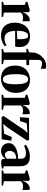

<svg xmlns="http://www.w3.org/2000/svg" viewBox="1330 -2202 883 3582"><g transform="rotate(90 1771.0 -410.5)"><path d="M12.5 0V-26.5L71 -41.5V-432L12.5 -453V-481L165.5 -524.5H184.5L208 -507L207.5 -479.5L205 -390L208 -392Q210.5 -405 221.5 -426.8Q232.5 -448.5 251 -471Q269.5 -493.5 293.8 -509Q318 -524.5 346.5 -524.5Q357.5 -524.5 364.8 -523Q372 -521.5 376.5 -519V-383Q370 -388.5 355.8 -394.2Q341.5 -400 320.5 -400Q297.5 -400 277.8 -395.8Q258 -391.5 242 -382.2Q226 -373 213.5 -357.5L214 -42L295 -26.5V0Z M649 11.5Q564.5 11.5 510 -20.5Q455.5 -52.5 429 -111.2Q402.5 -170 402.5 -249.5Q402.5 -315 421.5 -366.8Q440.5 -418.5 474.5 -455Q508.5 -491.5 554 -510.5Q599.5 -529.5 653.5 -529.5Q748 -529.5 801.5 -481.5Q855 -433.5 856.5 -342.5Q856.5 -309.5 854.8 -287.2Q853 -265 849 -252.5H555.5Q557 -203 566.2 -165.8Q575.5 -128.5 593 -103.8Q610.5 -79 636.8 -66.5Q663 -54 698 -54Q731 -54 768 -65.2Q805 -76.5 826.5 -93L841 -61.5Q826 -45.5 796.2 -28.5Q766.5 -11.5 728.2 0Q690 11.5 649 11.5ZM554.5 -283 709 -291.5Q710 -306 710.2 -319.5Q710.5 -333 711 -347.5Q711 -419.5 697 -457.2Q683 -495 645 -495Q625 -495 608.2 -482.8Q591.5 -470.5 579.2 -444.5Q567 -418.5 560.5 -378.5Q554 -338.5 554.5 -283Z M892.5 0V-26.5L957 -41.5V-462H890.5V-488L957 -512V-554Q957 -613.5 978.2 -663.8Q999.5 -714 1035.5 -751.8Q1071.5 -789.5 1115 -810.5Q1158.5 -831.5 1203.5 -831.5Q1226 -831.5 1240.5 -828.8Q1255 -826 1261.5 -823V-726.5Q1246 -737 1217.5 -745Q1189 -753 1159 -753Q1138 -753 1124 -746.2Q1110 -739.5 1103 -722.8Q1096 -706 1096 -676V-512.5H1193.5V-462H1096V-41.5L1176 -26.5V0Z M1203 -250.5Q1203 -322 1225 -374.2Q1247 -426.5 1284.5 -460.8Q1322 -495 1369.2 -512Q1416.5 -529 1467.5 -529Q1547 -529 1601.5 -497.5Q1656 -466 1684 -407.2Q1712 -348.5 1712 -266.5Q1712 -195.5 1690.2 -143Q1668.5 -90.5 1631 -56.2Q1593.5 -22 1546.2 -5.2Q1499 11.5 1448 11.5Q1389.5 11.5 1344 -6Q1298.5 -23.5 1267.2 -57.5Q1236 -91.5 1219.5 -140.2Q1203 -189 1203 -250.5ZM1459 -23Q1490.5 -23 1511.2 -47.2Q1532 -71.5 1542 -122.2Q1552 -173 1552 -251.5Q1552 -303.5 1547.8 -348Q1543.5 -392.5 1532.8 -425.2Q1522 -458 1504 -476.2Q1486 -494.5 1459 -494.5Q1426 -494.5 1404.8 -470.5Q1383.5 -446.5 1373.2 -395.8Q1363 -345 1363 -265Q1363 -213.5 1367.5 -169.2Q1372 -125 1383 -92Q1394 -59 1412.5 -41Q1431 -23 1459 -23Z M1745.5 0V-26.5L1804 -41.5V-432L1745.5 -453V-481L1898.5 -524.5H1917.5L1941 -507L1940.5 -479.5L1938 -390L1941 -392Q1943.5 -405 1954.5 -426.8Q1965.5 -448.5 1984 -471Q2002.5 -493.5 2026.8 -509Q2051 -524.5 2079.5 -524.5Q2090.5 -524.5 2097.8 -523Q2105 -521.5 2109.5 -519V-383Q2103 -388.5 2088.8 -394.2Q2074.5 -400 2053.5 -400Q2030.5 -400 2010.8 -395.8Q1991 -391.5 1975 -382.2Q1959 -373 1946.5 -357.5L1947 -42L2028 -26.5V0Z M2460 -482 2278.5 -468.5 2238 -343 2166.5 -342 2177.5 -511.5 2585.5 -512.5 2606 -480 2352 -100.5 2291 -30 2474.5 -46 2537 -190.5 2604 -179.5 2578 0H2163.5L2141.5 -32.5L2407 -426Z M2794.5 10.5Q2753 10.5 2720.5 -6.8Q2688 -24 2669 -56.2Q2650 -88.5 2650 -133.5Q2650 -181 2676.5 -214Q2703 -247 2746 -267.2Q2789 -287.5 2840.2 -296.8Q2891.5 -306 2941.5 -306V-358Q2941.5 -386.5 2931.8 -408Q2922 -429.5 2901.5 -441.2Q2881 -453 2847.5 -453Q2797.5 -453 2758.2 -441.2Q2719 -429.5 2696 -419L2679.5 -449Q2696 -464.5 2727 -482.5Q2758 -500.5 2801.8 -513.8Q2845.5 -527 2900 -527Q2959.5 -527 2999.8 -508Q3040 -489 3060.5 -448.8Q3081 -408.5 3081 -345V-37.5L3124.5 -31.5V-6.5Q3114 -4 3095.5 -0.2Q3077 3.5 3055 6.2Q3033 9 3010.5 9Q2978.5 9 2961.5 0.8Q2944.5 -7.5 2944.5 -36V-76.5Q2935.5 -57.5 2914.8 -37.2Q2894 -17 2863.5 -3.2Q2833 10.5 2794.5 10.5ZM2864 -61.5Q2884.5 -61.5 2906 -71Q2927.5 -80.5 2941.5 -98.5V-272Q2892.5 -272 2860 -256.8Q2827.5 -241.5 2811.2 -214.8Q2795 -188 2795 -153Q2795 -125.5 2804 -104.8Q2813 -84 2828.8 -72.8Q2844.5 -61.5 2864 -61.5Z M3158.5 0V-26.5L3217 -41.5V-432L3158.5 -453V-481L3311.5 -524.5H3330.5L3354 -507L3353.5 -479.5L3351 -390L3354 -392Q3356.5 -405 3367.5 -426.8Q3378.5 -448.5 3397 -471Q3415.5 -493.5 3439.8 -509Q3464 -524.5 3492.5 -524.5Q3503.5 -524.5 3510.8 -523Q3518 -521.5 3522.5 -519V-383Q3516 -388.5 3501.8 -394.2Q3487.5 -400 3466.5 -400Q3443.5 -400 3423.8 -395.8Q3404 -391.5 3388 -382.2Q3372 -373 3359.5 -357.5L3360 -42L3441 -26.5V0Z"/></g></svg>

Font: Merriweather 120pt
Style: Bold
Weight: 700
Designer: Eben Sorkin
Foundry: Eben Sorkin
Version: Version 2.100